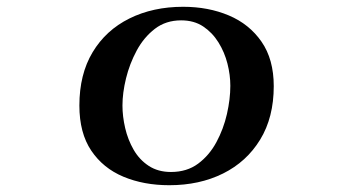

<svg xmlns="http://www.w3.org/2000/svg" viewBox="-20 -541 1040 566"><path d="M659 -288Q659 -320 650.5 -353.5Q642 -387 624 -416Q606 -445 579 -463Q552 -481 514 -481Q469 -481 436.5 -456Q404 -431 383 -392Q362 -353 351.5 -310Q341 -267 341 -230Q341 -198 349 -163.5Q357 -129 374 -99.5Q391 -70 418.5 -52Q446 -34 484 -34Q531 -34 564 -58.5Q597 -83 618 -122Q639 -161 649 -205Q659 -249 659 -288ZM787 -287Q787 -195 747 -129.5Q707 -64 637.5 -29.5Q568 5 479 5Q404 5 344 -20Q284 -45 249 -97Q214 -149 214 -230Q214 -322 253 -387Q292 -452 361.5 -486.5Q431 -521 520 -521Q594 -521 654.5 -495.5Q715 -470 751 -418Q787 -366 787 -287Z"/></svg>

Font: Kaisei Opti
Style: Bold
Weight: 700
Designer: Font-Kai, 金井和夫
Foundry: KAZUO KANAI
Version: Version 5.003